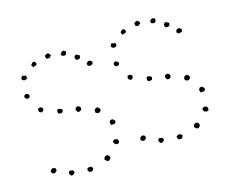

<svg xmlns="http://www.w3.org/2000/svg" viewBox="-120 -930 1371 1143"><g transform="rotate(-20 565.5 -359.0)"><path d="M289.1 -714.8Q285.2 -711.9 281.2 -710Q277.3 -708 274.4 -704.1Q269.5 -705.1 265.6 -705.6Q261.7 -706.1 256.8 -707L252.9 -725.6Q268.6 -737.3 278.3 -733.4Q287.1 -723.6 286.6 -720.2Q286.1 -716.8 289.1 -714.8ZM164.1 -686.5Q164.1 -691.4 162.1 -693.8Q160.2 -696.3 158.2 -700.2Q168.9 -718.8 182.6 -715.8Q190.4 -707 190.9 -702.1Q191.4 -697.3 190.4 -695.3Q180.7 -688.5 178.7 -689Q176.8 -689.5 174.8 -689.5Q171.9 -689.5 169.4 -687.5Q167 -685.5 164.1 -686.5ZM348.6 -692.4Q347.7 -700.2 346.7 -701.7Q345.7 -703.1 347.7 -707Q356.4 -714.8 358.9 -716.3Q361.3 -717.8 364.3 -717.8Q369.1 -717.8 372.1 -714.8Q375 -711.9 379.9 -710Q380.9 -697.3 372.1 -688.5Q364.3 -686.5 359.4 -688.5Q354.5 -690.4 348.6 -692.4ZM95.7 -655.3Q98.6 -655.3 102.1 -656.2Q105.5 -657.2 107.4 -655.3Q109.4 -651.4 108.4 -646Q107.4 -640.6 109.4 -635.7Q97.7 -630.9 94.7 -631.3Q91.8 -631.8 87.9 -630.9Q82 -634.8 78.1 -639.6Q74.2 -644.5 78.1 -652.3Q85.9 -661.1 88.9 -662.1ZM433.6 -668.9Q442.4 -663.1 448.2 -659.2Q451.2 -654.3 448.7 -650.4Q446.3 -646.5 445.3 -640.6Q438.5 -638.7 433.1 -638.2Q427.7 -637.7 421.9 -640.6Q419.9 -641.6 418.5 -646Q417 -650.4 416 -654.3Q416 -659.2 418.9 -661.1Q421.9 -663.1 423.8 -668ZM507.8 -595.7Q508.8 -590.8 505.9 -589.8Q502.9 -588.9 504.9 -584Q502.9 -582 500.5 -582Q498 -582 494.1 -581.1Q491.2 -578.1 488.3 -579.1Q485.4 -580.1 482.4 -578.1Q475.6 -585.9 472.7 -585.9Q472.7 -594.7 472.7 -600.6Q474.6 -600.6 478 -603.5Q481.4 -606.4 483.4 -607.4Q499 -612.3 507.8 -595.7ZM86.9 -542Q85.9 -538.1 86.9 -535.2Q87.9 -532.2 85.9 -529.3Q84 -524.4 77.1 -522.5Q73.2 -520.5 68.4 -522Q63.5 -523.4 60.5 -525.4Q53.7 -535.2 55.7 -540Q59.6 -547.9 62 -548.3Q64.5 -548.8 66.4 -551.8Q73.2 -550.8 77.6 -548.3Q82 -545.9 86.9 -542ZM110.4 -447.3Q114.3 -446.3 117.2 -446.8Q120.1 -447.3 124 -448.2Q127 -446.3 129.4 -443.8Q131.8 -441.4 135.7 -440.4Q136.7 -429.7 135.7 -427.2Q134.8 -424.8 131.8 -421.9Q124 -418 123.5 -416.5Q123 -415 121.1 -416Q111.3 -422.9 110.4 -422.9Q109.4 -422.9 108.4 -423.8Q103.5 -435.5 106.9 -439Q110.4 -442.4 110.4 -447.3ZM243.2 -387.7Q241.2 -379.9 237.3 -374Q229.5 -372.1 224.1 -372.6Q218.8 -373 212.9 -375Q210.9 -378.9 210.4 -386.2Q210 -393.6 213.9 -399.4Q215.8 -400.4 219.2 -401.4Q222.7 -402.3 225.6 -401.4Q233.4 -396.5 235.4 -396.5Q237.3 -396.5 239.3 -394.5ZM320.3 -347.7Q322.3 -351.6 319.8 -354Q317.4 -356.4 316.4 -360.4Q316.4 -363.3 317.4 -365.7Q318.4 -368.2 319.3 -372.1Q323.2 -375 330.1 -376.5Q336.9 -377.9 341.8 -375Q342.8 -372.1 345.7 -370.1Q348.6 -368.2 349.6 -363.3Q349.6 -360.4 348.6 -357.9Q347.7 -355.5 347.7 -350.6Q342.8 -348.6 338.9 -345.7Q335 -342.8 328.1 -344.7ZM441.4 -332Q444.3 -329.1 446.8 -328.1Q449.2 -327.1 451.2 -325.2Q453.1 -318.4 454.6 -317.4Q456.1 -316.4 456.1 -315.4Q457 -307.6 452.1 -304.2Q447.3 -300.8 442.4 -296.9Q435.5 -298.8 429.7 -300.3Q423.8 -301.8 420.9 -306.6Q420.9 -316.4 421.9 -322.3Q424.8 -324.2 427.2 -326.2Q429.7 -328.1 432.6 -330.1ZM483.4 -204.1Q484.4 -215.8 482.4 -215.3Q480.5 -214.8 480.5 -217.8Q482.4 -226.6 484.9 -227.5Q487.3 -228.5 487.3 -232.4Q492.2 -234.4 494.6 -233.9Q497.1 -233.4 501 -235.4Q505.9 -231.4 511.2 -226.1Q516.6 -220.7 514.6 -211.9Q511.7 -210 510.7 -208Q509.8 -206.1 506.8 -204.1Q497.1 -202.1 493.2 -205.1ZM85 -75.2Q85.9 -70.3 85.9 -66.9Q85.9 -63.5 85.9 -59.6Q75.2 -51.8 75.2 -51.8Q69.3 -48.8 66.4 -49.8Q63.5 -50.8 59.6 -51.8Q51.8 -58.6 52.2 -61.5Q52.7 -64.5 50.8 -66.4Q57.6 -75.2 57.6 -76.2Q59.6 -78.1 61.5 -79.6Q63.5 -81.1 69.3 -82Q74.2 -82 77.1 -79.6Q80.1 -77.1 85 -75.2ZM476.6 -118.2Q483.4 -112.3 484.4 -113.8Q485.4 -115.2 487.3 -115.2Q495.1 -104.5 494.6 -104Q494.1 -103.5 494.1 -101.6Q495.1 -94.7 493.2 -92.8Q491.2 -90.8 491.2 -87.9Q487.3 -87.9 484.9 -86.9Q482.4 -85.9 478.5 -85Q475.6 -85 473.6 -87.9Q471.7 -90.8 466.8 -88.9Q463.9 -99.6 459 -102.5Q460.9 -106.4 462.4 -108.9Q463.9 -111.3 465.8 -115.2Q472.7 -114.3 476.6 -118.2ZM155.3 -31.2Q160.2 -34.2 165.5 -31.7Q170.9 -29.3 175.8 -30.3Q178.7 -25.4 180.2 -22.9Q181.6 -20.5 183.6 -17.6Q177.7 -1 159.2 -2Q155.3 -3.9 153.8 -8.8Q152.3 -13.7 149.4 -16.6Q150.4 -20.5 150.9 -22.9Q151.4 -25.4 151.4 -28.3ZM396.5 -8.8Q391.6 -9.8 389.6 -11.7Q387.7 -13.7 383.8 -14.6Q378.9 -23.4 377.4 -23.4Q376 -23.4 376 -25.4Q379.9 -35.2 381.3 -36.6Q382.8 -38.1 383.8 -40Q387.7 -41 392.1 -43Q396.5 -44.9 403.3 -43Q407.2 -38.1 410.6 -35.2Q414.1 -32.2 413.1 -26.4Q413.1 -18.6 407.7 -14.6Q402.3 -10.7 396.5 -8.8ZM264.6 12.7Q262.7 6.8 261.2 2.9Q259.8 -1 260.7 -7.8Q272.5 -14.6 274.9 -13.7Q277.3 -12.7 281.2 -14.6Q289.1 -8.8 291 -7.3Q293 -5.9 293.9 -4.9Q295.9 2.9 292 8.3Q288.1 13.7 283.2 15.6Q278.3 16.6 274.9 15.1Q271.5 13.7 264.6 12.7ZM855.5 -714.8Q851.6 -711.9 847.7 -710Q843.8 -708 840.8 -704.1Q835.9 -705.1 832 -705.6Q828.1 -706.1 823.2 -707L819.3 -725.6Q835 -737.3 844.7 -733.4Q853.5 -723.6 853 -720.2Q852.5 -716.8 855.5 -714.8ZM730.5 -686.5Q730.5 -691.4 728.5 -693.8Q726.6 -696.3 724.6 -700.2Q735.4 -718.8 749 -715.8Q756.8 -707 757.3 -702.1Q757.8 -697.3 756.8 -695.3Q747.1 -688.5 745.1 -689Q743.2 -689.5 741.2 -689.5Q738.3 -689.5 735.8 -687.5Q733.4 -685.5 730.5 -686.5ZM915 -692.4Q914.1 -700.2 913.1 -701.7Q912.1 -703.1 914.1 -707Q922.9 -714.8 925.3 -716.3Q927.7 -717.8 930.7 -717.8Q935.5 -717.8 938.5 -714.8Q941.4 -711.9 946.3 -710Q947.3 -697.3 938.5 -688.5Q930.7 -686.5 925.8 -688.5Q920.9 -690.4 915 -692.4ZM662.1 -655.3Q665 -655.3 668.5 -656.2Q671.9 -657.2 673.8 -655.3Q675.8 -651.4 674.8 -646Q673.8 -640.6 675.8 -635.7Q664.1 -630.9 661.1 -631.3Q658.2 -631.8 654.3 -630.9Q648.4 -634.8 644.5 -639.6Q640.6 -644.5 644.5 -652.3Q652.3 -661.1 655.3 -662.1ZM1000 -668.9Q1008.8 -663.1 1014.6 -659.2Q1017.6 -654.3 1015.1 -650.4Q1012.7 -646.5 1011.7 -640.6Q1004.9 -638.7 999.5 -638.2Q994.1 -637.7 988.3 -640.6Q986.3 -641.6 984.9 -646Q983.4 -650.4 982.4 -654.3Q982.4 -659.2 985.4 -661.1Q988.3 -663.1 990.2 -668ZM1074.2 -595.7Q1075.2 -590.8 1072.3 -589.8Q1069.3 -588.9 1071.3 -584Q1069.3 -582 1066.9 -582Q1064.5 -582 1060.5 -581.1Q1057.6 -578.1 1054.7 -579.1Q1051.8 -580.1 1048.8 -578.1Q1042 -585.9 1039.1 -585.9Q1039.1 -594.7 1039.1 -600.6Q1041 -600.6 1044.4 -603.5Q1047.9 -606.4 1049.8 -607.4Q1065.4 -612.3 1074.2 -595.7ZM653.3 -542Q652.3 -538.1 653.3 -535.2Q654.3 -532.2 652.3 -529.3Q650.4 -524.4 643.6 -522.5Q639.6 -520.5 634.8 -522Q629.9 -523.4 627 -525.4Q620.1 -535.2 622.1 -540Q626 -547.9 628.4 -548.3Q630.9 -548.8 632.8 -551.8Q639.6 -550.8 644 -548.3Q648.4 -545.9 653.3 -542ZM676.8 -447.3Q680.7 -446.3 683.6 -446.8Q686.5 -447.3 690.4 -448.2Q693.4 -446.3 695.8 -443.8Q698.2 -441.4 702.1 -440.4Q703.1 -429.7 702.1 -427.2Q701.2 -424.8 698.2 -421.9Q690.4 -418 689.9 -416.5Q689.5 -415 687.5 -416Q677.7 -422.9 676.8 -422.9Q675.8 -422.9 674.8 -423.8Q669.9 -435.5 673.3 -439Q676.8 -442.4 676.8 -447.3ZM809.6 -387.7Q807.6 -379.9 803.7 -374Q795.9 -372.1 790.5 -372.6Q785.2 -373 779.3 -375Q777.3 -378.9 776.9 -386.2Q776.4 -393.6 780.3 -399.4Q782.2 -400.4 785.6 -401.4Q789.1 -402.3 792 -401.4Q799.8 -396.5 801.8 -396.5Q803.7 -396.5 805.7 -394.5ZM886.7 -347.7Q888.7 -351.6 886.2 -354Q883.8 -356.4 882.8 -360.4Q882.8 -363.3 883.8 -365.7Q884.8 -368.2 885.7 -372.1Q889.6 -375 896.5 -376.5Q903.3 -377.9 908.2 -375Q909.2 -372.1 912.1 -370.1Q915 -368.2 916 -363.3Q916 -360.4 915 -357.9Q914.1 -355.5 914.1 -350.6Q909.2 -348.6 905.3 -345.7Q901.4 -342.8 894.5 -344.7ZM1007.8 -332Q1010.7 -329.1 1013.2 -328.1Q1015.6 -327.1 1017.6 -325.2Q1019.5 -318.4 1021 -317.4Q1022.5 -316.4 1022.5 -315.4Q1023.4 -307.6 1018.6 -304.2Q1013.7 -300.8 1008.8 -296.9Q1002 -298.8 996.1 -300.3Q990.2 -301.8 987.3 -306.6Q987.3 -316.4 988.3 -322.3Q991.2 -324.2 993.7 -326.2Q996.1 -328.1 999 -330.1ZM1049.8 -204.1Q1050.8 -215.8 1048.8 -215.3Q1046.9 -214.8 1046.9 -217.8Q1048.8 -226.6 1051.3 -227.5Q1053.7 -228.5 1053.7 -232.4Q1058.6 -234.4 1061 -233.9Q1063.5 -233.4 1067.4 -235.4Q1072.3 -231.4 1077.6 -226.1Q1083 -220.7 1081.1 -211.9Q1078.1 -210 1077.1 -208Q1076.2 -206.1 1073.2 -204.1Q1063.5 -202.1 1059.6 -205.1ZM651.4 -75.2Q652.3 -70.3 652.3 -66.9Q652.3 -63.5 652.3 -59.6Q641.6 -51.8 641.6 -51.8Q635.7 -48.8 632.8 -49.8Q629.9 -50.8 626 -51.8Q618.2 -58.6 618.7 -61.5Q619.1 -64.5 617.2 -66.4Q624 -75.2 624 -76.2Q626 -78.1 627.9 -79.6Q629.9 -81.1 635.7 -82Q640.6 -82 643.6 -79.6Q646.5 -77.1 651.4 -75.2ZM1043 -118.2Q1049.8 -112.3 1050.8 -113.8Q1051.8 -115.2 1053.7 -115.2Q1061.5 -104.5 1061 -104Q1060.5 -103.5 1060.5 -101.6Q1061.5 -94.7 1059.6 -92.8Q1057.6 -90.8 1057.6 -87.9Q1053.7 -87.9 1051.3 -86.9Q1048.8 -85.9 1044.9 -85Q1042 -85 1040 -87.9Q1038.1 -90.8 1033.2 -88.9Q1030.3 -99.6 1025.4 -102.5Q1027.3 -106.4 1028.8 -108.9Q1030.3 -111.3 1032.2 -115.2Q1039.1 -114.3 1043 -118.2ZM721.7 -31.2Q726.6 -34.2 731.9 -31.7Q737.3 -29.3 742.2 -30.3Q745.1 -25.4 746.6 -22.9Q748 -20.5 750 -17.6Q744.1 -1 725.6 -2Q721.7 -3.9 720.2 -8.8Q718.8 -13.7 715.8 -16.6Q716.8 -20.5 717.3 -22.9Q717.8 -25.4 717.8 -28.3ZM962.9 -8.8Q958 -9.8 956.1 -11.7Q954.1 -13.7 950.2 -14.6Q945.3 -23.4 943.8 -23.4Q942.4 -23.4 942.4 -25.4Q946.3 -35.2 947.8 -36.6Q949.2 -38.1 950.2 -40Q954.1 -41 958.5 -43Q962.9 -44.9 969.7 -43Q973.6 -38.1 977.1 -35.2Q980.5 -32.2 979.5 -26.4Q979.5 -18.6 974.1 -14.6Q968.8 -10.7 962.9 -8.8ZM831.1 12.7Q829.1 6.8 827.6 2.9Q826.2 -1 827.1 -7.8Q838.9 -14.6 841.3 -13.7Q843.8 -12.7 847.7 -14.6Q855.5 -8.8 857.4 -7.3Q859.4 -5.9 860.4 -4.9Q862.3 2.9 858.4 8.3Q854.5 13.7 849.6 15.6Q844.7 16.6 841.3 15.1Q837.9 13.7 831.1 12.7Z"/></g></svg>

Font: Codystar
Style: Light
Weight: 300
Version: Version 1.000